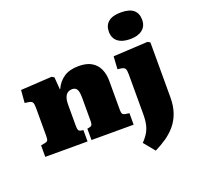

<svg xmlns="http://www.w3.org/2000/svg" viewBox="-168 -971 1420 1382"><g transform="rotate(-20 542.5 -280.5)"><path d="M31 0V-88L63 -94Q79 -97 84 -105.5Q89 -114 89 -141V-354Q89 -383 83 -395Q77 -407 54 -411L24 -415L32 -512L271 -526L289 -515L296 -422H299Q322 -473 365.5 -502.5Q409 -532 479 -532Q542 -532 579.5 -508.5Q617 -485 634 -445.5Q651 -406 651 -358V-133Q651 -113 656.5 -104Q662 -95 681 -92L708 -88V0H385V-87L401 -90Q417 -93 421.5 -102Q426 -111 426 -132V-310Q426 -341 421 -358.5Q416 -376 405.5 -384Q395 -392 378 -392Q361 -392 346.5 -383.5Q332 -375 323 -354Q314 -333 314 -292V-134Q314 -113 318 -103Q322 -93 337 -90L355 -87V0ZM794 230 725 146Q746 124 760.5 103Q775 82 783.5 59.5Q792 37 795.5 10.5Q799 -16 799 -47V-352Q799 -384 792.5 -395.5Q786 -407 764 -411L735 -415L741 -512L1006 -526L1024 -515V-95Q1024 -28 1006 23Q988 74 956 112Q924 150 882.5 178.5Q841 207 794 230ZM897 -587Q836 -587 802.5 -613.5Q769 -640 769 -690Q769 -738 801 -764.5Q833 -791 897 -791Q962 -791 993 -765Q1024 -739 1024 -689Q1024 -640 990 -613.5Q956 -587 897 -587Z"/></g></svg>

Font: Literata 18pt Black
Style: Regular
Weight: 900
Designer: Latin by Veronika Burian and Jose Scaglione. Greek by Irene Vlachou. Cyrillic by Vera Evstafieva.
Foundry: TypeTogether
Version: Version 3.103;gftools[0.9.29]